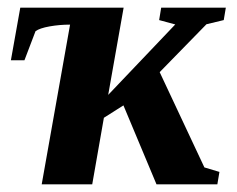

<svg xmlns="http://www.w3.org/2000/svg" viewBox="-20 -479 615 499"><path d="M261.2 -232.4 435.5 -415.5 393.6 -426.8 398.9 -459H566.9L561.5 -426.8L516.6 -416L395 -291.5L511.2 -43.9L550.3 -32.2L544.9 0H386.7L300.8 -205.1L250 -172.9L219.7 0H88.4L162.1 -415Q134.8 -415 108.9 -410.4Q83 -405.8 72.3 -397.9L43.5 -322.3H8.3L32.7 -459H301.3Z"/></svg>

Font: Liberation Serif
Style: Bold Italic
Weight: 700
Italic angle: -16.333°
Designer: Steve Matteson
Foundry: Ascender Corporation
Version: Version 2.1.5